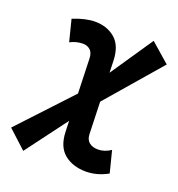

<svg xmlns="http://www.w3.org/2000/svg" viewBox="-139 -822 881 950"><g transform="rotate(20 301.5 -347.0)"><path d="M88.4 19.5 -7.3 -68.4 246.1 -339.8 240.2 -522.5Q239.3 -552.2 223.9 -566.2Q208.5 -580.1 185.1 -580.1Q150.9 -580.1 118.2 -563L89.4 -676.8Q156.2 -703.1 204.1 -703.1Q268.6 -703.1 310.8 -666.7Q353 -630.4 355.5 -552.2L357.4 -489.7L508.8 -712.9L609.4 -625L362.8 -339.4L368.2 -170.9Q369.1 -141.1 387 -127.2Q404.8 -113.3 433.1 -113.3Q466.8 -113.3 500 -135.3L528.8 -21.5Q472.2 9.8 414.1 9.8Q344.7 9.8 300 -26.6Q255.4 -63 252.9 -141.1L251 -197.8Z"/></g></svg>

Font: CaskaydiaCove NF
Style: Bold Italic
Weight: 700
Italic angle: -10°
Designer: Aaron Bell
Foundry: Saja Typeworks
Version: Version 2111.001; VTT 6.35;Nerd Fonts 3.2.1